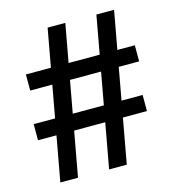

<svg xmlns="http://www.w3.org/2000/svg" viewBox="-101 -745 753 829"><g transform="rotate(-15 276.0 -330.0)"><path d="M285 0 405 -660H484L364 0ZM21 -201V-273H508V-201ZM67 0 187 -660H266L146 0ZM44 -417V-489H531V-417Z"/></g></svg>

Font: Bricolage Grotesque SemiCondensed
Style: Regular
Weight: 400
Width: 4
Designer: Mathieu Triay
Foundry: Atelier Triay
Version: Version 1.001;gftools[0.9.33.dev8+g029e19f]